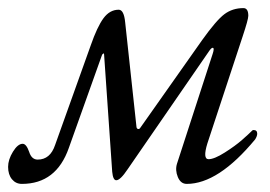

<svg xmlns="http://www.w3.org/2000/svg" viewBox="-30 -440 667 474"><path d="M221 -302 140 -75Q109 14 24 14Q9 14 -0.5 2.5Q-10 -9 -10 -28Q-10 -46 2 -65.5Q14 -85 26 -85Q35 -85 42 -65Q48 -46 63 -46Q94 -46 106 -82L194 -328Q210 -374 225.5 -395Q241 -416 263 -416Q276 -416 279 -385L307 -126Q308 -122 311 -121.5Q314 -121 316 -124L469 -341Q504 -390 524 -405Q544 -420 571 -420Q583 -420 583 -401Q583 -392 569 -350L482 -86Q470 -47 485 -47Q499 -47 525 -63.5Q551 -80 567.5 -94.5Q584 -109 593 -118Q594 -119 596 -119Q605 -119 605 -110Q605 -104 600 -96Q509 14 431 14Q416 14 409 -3Q402 -20 407 -36L495 -307Q500 -322 495 -322Q492 -322 487 -315L285 -22Q267 5 257 5Q249 5 247 -16L227 -305Q227 -310 224 -307Q222 -306 221 -302Z"/></svg>

Font: EB Garamond 12
Style: Italic
Weight: 400
Italic angle: -17°
Version: Version 0.016; ttfautohint (v1.8.4)